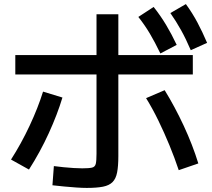

<svg xmlns="http://www.w3.org/2000/svg" viewBox="-20 -875 1040 941"><path d="M405 46Q384 46 354.5 44Q325 42 294 39Q263 36 237 33L244 -61Q266 -58 291.5 -55.5Q317 -53 341 -51.5Q365 -50 383 -50Q416 -50 431 -53.5Q446 -57 449.5 -72.5Q453 -88 453 -122V-805H560V-110Q560 -61 554 -30Q548 1 531.5 17.5Q515 34 484.5 40Q454 46 405 46ZM34 -93Q84 -171 125 -258.5Q166 -346 191 -426L286 -397Q261 -314 219 -222Q177 -130 122 -44ZM856 -41Q836 -101 810.5 -163Q785 -225 756 -284.5Q727 -344 696 -394L787 -433Q837 -352 880.5 -258.5Q924 -165 952 -74ZM55 -510V-605H925V-510ZM766 -613Q739 -669 714 -711Q689 -753 658 -792L733 -841Q767 -798 794 -753Q821 -708 846 -655ZM915 -629Q891 -685 867 -728Q843 -771 815 -811L891 -855Q923 -811 947.5 -765Q972 -719 995 -665Z"/></svg>

Font: M PLUS 2 Medium
Style: Regular
Weight: 500
Designer: Coji Morishita
Foundry: UNDERFOREST DESIGN
Version: Version 1.001